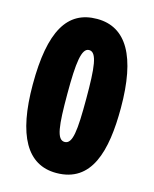

<svg xmlns="http://www.w3.org/2000/svg" viewBox="-111 -799 708 884"><g transform="rotate(15 243.0 -357.0)"><path d="M242 10C411 10 453 -150 453 -356C453 -600 382 -724 242 -724C100 -724 33 -610 33 -356C33 -114 103 10 242 10ZM243 -138C205 -138 198 -203 198 -356C198 -504 207 -576 243 -576C281 -576 288 -504 288 -356C288 -203 281 -138 243 -138Z"/></g></svg>

Font: Noto Sans Devanagari ExtraCondensed Black
Style: Regular
Weight: 900
Width: 2
Designer: Jelle Bosma - Monotype Design Team
Foundry: Monotype Imaging Inc.
Version: Version 2.004